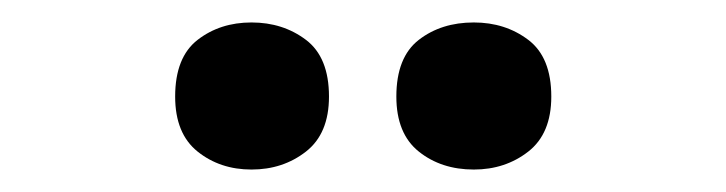

<svg xmlns="http://www.w3.org/2000/svg" viewBox="-20 -772 647 171"><path d="M136 -686Q136 -721 156 -736.5Q176 -752 204 -752Q232 -752 252.5 -736.5Q273 -721 273 -686Q273 -653 252.5 -637Q232 -621 204 -621Q176 -621 156 -637Q136 -653 136 -686ZM333 -686Q333 -721 353 -736.5Q373 -752 402 -752Q430 -752 450.5 -736.5Q471 -721 471 -686Q471 -653 450.5 -637Q430 -621 402 -621Q373 -621 353 -637Q333 -653 333 -686Z"/></svg>

Font: Noto Sans Gurmukhi UI
Style: Bold
Weight: 700
Designer: Jelle Bosma - Monotype Design Team
Foundry: Monotype Imaging Inc.
Version: Version 2.004; ttfautohint (v1.8.4.7-5d5b)